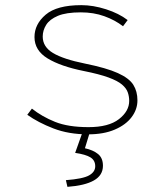

<svg xmlns="http://www.w3.org/2000/svg" viewBox="-20 -510 640 746"><path d="M322 12Q247 12 187.5 -11Q128 -34 86 -64L104 -88Q143 -57 194 -36.5Q245 -16 324 -16Q402 -16 442 -47Q482 -78 482 -118Q482 -135 476.5 -151Q471 -167 454 -181.5Q437 -196 401.5 -209Q366 -222 306 -234Q216 -252 165 -283Q114 -314 114 -366Q114 -416 157.5 -453Q201 -490 296 -490Q342 -490 392 -474Q442 -458 476 -432L458 -408Q427 -432 385.5 -447Q344 -462 294 -462Q237 -462 205 -448.5Q173 -435 159.5 -413.5Q146 -392 146 -368Q146 -328 186 -304Q226 -280 310 -263Q394 -246 438 -226Q482 -206 498 -180.5Q514 -155 514 -120Q514 -85 491.5 -55Q469 -25 426 -6.5Q383 12 322 12ZM242 216 236 190Q302 185 326 171.5Q350 158 350 136Q350 113 331.5 101.5Q313 90 272 84L304 -6H332L310 66Q342 73 361 88.5Q380 104 380 134Q380 171 345 191Q310 211 242 216Z"/></svg>

Font: Source Code Pro ExtraLight
Style: Regular
Weight: 200
Monospace: yes
Designer: Paul D. Hunt, Teo Tuominen
Foundry: Adobe
Version: Version 1.026;hotconv 1.1.0;makeotfexe 2.6.0